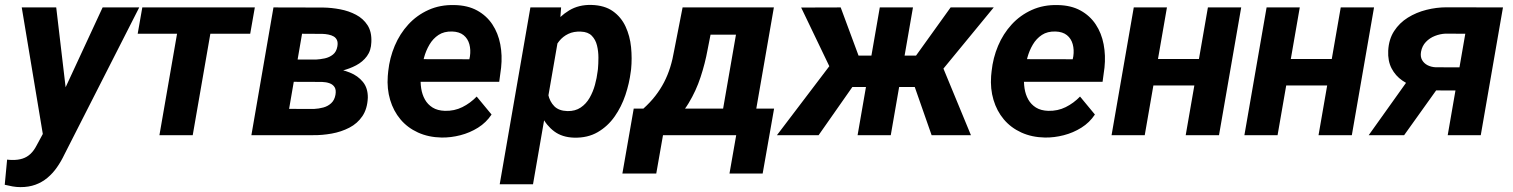

<svg xmlns="http://www.w3.org/2000/svg" viewBox="-45 -559 6257 794"><path d="M165.5 -66.9 379.4 -528.3H530.8L221.2 80.1Q207.5 108.9 190.2 133.5Q172.9 158.2 150.9 176.5Q128.9 194.8 101.6 204.8Q74.2 214.8 40 214.8Q22.9 214.8 6.8 211.9Q-9.3 209 -25.4 205.1L-15.6 101.1Q-10.3 101.6 -5.1 102.1Q0 102.5 4.9 102.5Q29.3 103 48.1 96.9Q66.9 90.8 81.1 77.4Q95.2 64 106.4 42.5ZM187.5 -528.3 233.4 -138.2 227.1 3.9 135.3 14.6 44.9 -528.3Z M843.8 -528.3 752 0H614.3L706.1 -528.3ZM1008.8 -528.3 989.7 -419.4H524.4L543.5 -528.3Z M1283.2 -220.7H1118.2L1133.3 -313L1259.3 -312.5Q1278.8 -313.5 1298.1 -317.6Q1317.4 -321.8 1331.8 -333.3Q1346.2 -344.7 1350.1 -366.7Q1353 -382.8 1348.6 -392.8Q1344.2 -402.8 1335 -408.2Q1325.7 -413.6 1313.5 -416Q1301.3 -418.5 1288.6 -418.9L1204.1 -419.4L1131.8 0H994.6L1085.9 -528.3L1291.5 -527.8Q1326.2 -527.3 1361.8 -520.5Q1397.5 -513.7 1427.2 -498Q1457 -482.4 1474.9 -454.8Q1492.7 -427.2 1490.7 -384.8Q1489.7 -350.1 1472.4 -326.7Q1455.1 -303.2 1427.7 -288.8Q1400.4 -274.4 1369.4 -266.8Q1338.4 -259.3 1310.1 -257.3ZM1249 0H1043L1109.4 -108.9L1252.9 -108.4Q1273.4 -109.4 1292.2 -114.5Q1311 -119.6 1324.7 -132.3Q1338.4 -145 1342.3 -167Q1345.7 -187 1338.9 -198.2Q1332 -209.5 1318.1 -214.6Q1304.2 -219.7 1286.6 -220.2L1150.9 -220.7L1168.5 -313L1308.6 -312.5L1334.5 -275.9Q1369.1 -272 1402.1 -258.8Q1435.1 -245.6 1455.8 -220.2Q1476.6 -194.8 1476.1 -154.8Q1474.1 -108.9 1453.6 -78.6Q1433.1 -48.3 1399.7 -31Q1366.2 -13.7 1326.7 -6.6Q1287.1 0.5 1249 0Z M1781.2 9.8Q1727.1 8.8 1683.6 -11Q1640.1 -30.8 1611.1 -65.4Q1582 -100.1 1568.4 -146Q1554.7 -191.9 1558.6 -244.6L1560.5 -264.6Q1566.4 -319.8 1587.4 -369.6Q1608.4 -419.4 1643.6 -457.8Q1678.7 -496.1 1726.8 -517.8Q1774.9 -539.6 1834 -538.1Q1889.2 -537.1 1928.2 -515.6Q1967.3 -494.1 1991.2 -458Q2015.1 -421.9 2023.9 -375.7Q2032.7 -329.6 2027.3 -279.3L2019.5 -220.7H1611.3L1626.5 -314.5L1896 -314L1898.4 -326.2Q1902.3 -353 1896 -376.2Q1889.6 -399.4 1872.1 -413.6Q1854.5 -427.7 1825.2 -428.7Q1791.5 -429.7 1768.6 -414.6Q1745.6 -399.4 1731 -374.5Q1716.3 -349.6 1708.5 -320.6Q1700.7 -291.5 1697.3 -264.6L1695.3 -245.1Q1692.9 -219.2 1696.8 -193.6Q1700.7 -168 1712.2 -147.5Q1723.6 -127 1743.9 -114.3Q1764.2 -101.6 1794.9 -100.6Q1834 -99.6 1866.9 -116Q1899.9 -132.3 1926.3 -159.7L1987.8 -85.4Q1965.8 -52.2 1931.9 -31Q1897.9 -9.8 1858.9 0.2Q1819.8 10.3 1781.2 9.8Z M2267.1 -418.9 2159.2 203.1H2021.5L2148.4 -528.3H2275.4ZM2564.9 -272.9 2563.5 -262.7Q2557.6 -214.8 2541.3 -166Q2524.9 -117.2 2496.6 -76.9Q2468.3 -36.6 2426.8 -12.5Q2385.3 11.7 2329.1 10.3Q2279.8 8.8 2247.1 -15.6Q2214.4 -40 2195.8 -78.4Q2177.2 -116.7 2169.9 -161.1Q2162.6 -205.6 2164.1 -246.1L2167.5 -273.4Q2174.8 -317.9 2192.9 -365Q2210.9 -412.1 2239.7 -451.9Q2268.6 -491.7 2308.6 -515.9Q2348.6 -540 2400.9 -538.6Q2455.1 -537.1 2489.5 -512.7Q2523.9 -488.3 2542 -449.2Q2560.1 -410.2 2564.7 -364Q2569.3 -317.9 2564.9 -272.9ZM2426.3 -263.2 2427.7 -273.4Q2429.7 -294.9 2429.7 -321Q2429.7 -347.2 2423.8 -371.1Q2418 -395 2402.3 -411.1Q2386.7 -427.2 2357.4 -428.2Q2327.6 -429.7 2305.2 -418.9Q2282.7 -408.2 2267.3 -388.9Q2252 -369.6 2242.2 -345.2Q2232.4 -320.8 2228 -294.9L2218.3 -226.6Q2215.8 -196.8 2222.2 -167.7Q2228.5 -138.7 2247.3 -119.6Q2266.1 -100.6 2301.8 -99.6Q2334 -99.1 2356.4 -114.3Q2378.9 -129.4 2393.3 -154.5Q2407.7 -179.7 2415.5 -208.5Q2423.3 -237.3 2426.3 -263.2Z M2777.8 -528.3H2915.5L2880.9 -352.1Q2871.1 -297.9 2852.3 -240.5Q2833.5 -183.1 2802.7 -132.3Q2772 -81.5 2727.1 -46.1Q2682.1 -10.7 2620.6 0H2590.3L2602.1 -108.4L2615.2 -109.4Q2644 -135.3 2665 -162.4Q2686 -189.5 2701.2 -218.8Q2716.3 -248 2726.6 -280.8Q2736.8 -313.5 2743.2 -351.6ZM2814.9 -528.3H3155.3L3063.5 0H2926.3L2998.5 -415.5H2795.4ZM2575.7 -109.9H3156.2L3108.9 158.7H2971.7L2999.5 0H2696.8L2668.9 158.7H2528.8Z M3425.8 -199.2 3268.1 -527.8 3431.6 -528.3 3505.4 -329.1H3608.4L3569.3 -199.2ZM3493.2 -218.3 3340.3 0H3168L3388.2 -290ZM3730.5 -528.3 3638.7 0H3501.5L3593.3 -528.3ZM4064.5 -528.3 3793.9 -199.2H3643.6L3649.9 -329.1H3743.2L3886.2 -528.3ZM3807.6 0 3728 -227.5 3849.6 -292 3970.2 0Z M4276.4 9.8Q4222.2 8.8 4178.7 -11Q4135.3 -30.8 4106.2 -65.4Q4077.1 -100.1 4063.5 -146Q4049.8 -191.9 4053.7 -244.6L4055.7 -264.6Q4061.5 -319.8 4082.5 -369.6Q4103.5 -419.4 4138.7 -457.8Q4173.8 -496.1 4221.9 -517.8Q4270 -539.6 4329.1 -538.1Q4384.3 -537.1 4423.3 -515.6Q4462.4 -494.1 4486.3 -458Q4510.3 -421.9 4519 -375.7Q4527.8 -329.6 4522.5 -279.3L4514.6 -220.7H4106.4L4121.6 -314.5L4391.1 -314L4393.6 -326.2Q4397.5 -353 4391.1 -376.2Q4384.8 -399.4 4367.2 -413.6Q4349.6 -427.7 4320.3 -428.7Q4286.6 -429.7 4263.7 -414.6Q4240.7 -399.4 4226.1 -374.5Q4211.4 -349.6 4203.6 -320.6Q4195.8 -291.5 4192.4 -264.6L4190.4 -245.1Q4188 -219.2 4191.9 -193.6Q4195.8 -168 4207.3 -147.5Q4218.8 -127 4239 -114.3Q4259.3 -101.6 4290 -100.6Q4329.1 -99.6 4362.1 -116Q4395 -132.3 4421.4 -159.7L4482.9 -85.4Q4460.9 -52.2 4427 -31Q4393.1 -9.8 4354 0.2Q4314.9 10.3 4276.4 9.8Z M4959 -314.9 4939.9 -205.6H4678.2L4697.3 -314.9ZM4780.8 -528.3 4689 0H4551.8L4643.6 -528.3ZM5087.9 -528.3 4996.1 0H4858.4L4950.2 -528.3Z M5508.3 -314.9 5489.3 -205.6H5227.5L5246.6 -314.9ZM5330.1 -528.3 5238.3 0H5101.1L5192.9 -528.3ZM5637.2 -528.3 5545.4 0H5407.7L5499.5 -528.3Z M5803.2 -263.7H5950.2L5761.7 0H5615.2ZM5937 -528.8 6170.4 -528.3 6078.6 0H5941.9L6014.6 -419.4L5933.1 -419.9Q5910.6 -418.9 5888.9 -410.4Q5867.2 -401.9 5851.6 -385.5Q5835.9 -369.1 5831.5 -344.7Q5828.1 -324.7 5835.9 -310.8Q5843.8 -296.9 5858.6 -289.3Q5873.5 -281.7 5892.1 -280.8L6042 -280.3L6025.4 -184.6L5891.1 -185.1Q5854.5 -186 5818.8 -196Q5783.2 -206.1 5754.4 -225.8Q5725.6 -245.6 5709.7 -276.4Q5693.8 -307.1 5695.8 -349.1Q5698.2 -396.5 5720.2 -430.4Q5742.2 -464.4 5777.1 -486.1Q5812 -507.8 5853.8 -518.3Q5895.5 -528.8 5937 -528.8Z"/></svg>

Font: Roboto
Style: Bold Italic
Weight: 700
Italic angle: -12°
Designer: Christian Robertson
Foundry: Google
Version: Version 3.0